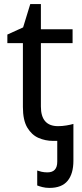

<svg xmlns="http://www.w3.org/2000/svg" viewBox="-20 -679 401 939"><path d="M222 240Q203 240 187.5 236Q172 232 162 228V155Q170 158 183 161Q196 164 212 164Q260 164 260 112V10H239Q202 10 168.5 -4.5Q135 -19 113.5 -55Q92 -91 92 -156V-468H16V-510L93 -545L128 -659H180V-536H335V-468H180V-158Q180 -62 264 -62Q284 -62 305 -65.5Q326 -69 339 -73V107Q339 171 310.5 205.5Q282 240 222 240Z"/></svg>

Font: RS Noto Sans
Style: Regular
Weight: 400
Designer: Monotype Design Team
Foundry: Monotype Imaging Inc.
Version: Version 3.10